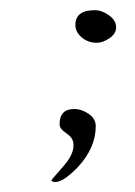

<svg xmlns="http://www.w3.org/2000/svg" viewBox="-20 -277 266 377"><path d="M170 -193Q153 -193 140.5 -203.5Q128 -214 128 -228Q128 -257 166 -257Q180 -257 194 -247Q208 -237 208 -223Q208 -211 195 -202Q182 -193 170 -193ZM85 80Q81 79 81 77Q81 76 104 50Q127 24 124 4Q123 -7 110 -15.5Q97 -24 97 -33Q97 -63 126 -63Q140 -63 154 -53.5Q168 -44 168 -29Q168 13 133 51Q101 84 85 80Z"/></svg>

Font: Alex Brush
Style: Regular
Weight: 400
Designer: Robert E. Leuschke
Foundry: Robert E. Leuschke
Version: Version 1.111; ttfautohint (v1.8.4.7-5d5b)